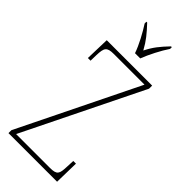

<svg xmlns="http://www.w3.org/2000/svg" viewBox="-295 -972 1014 1014"><g transform="rotate(45 211.5 -465.5)"><path d="M198 -771H237C254 -816 287 -880 313 -918V-931H307C266 -888 243 -860 219 -812C193 -860 169 -888 129 -931H123V-918C148 -880 183 -816 198 -771ZM24 0H387L390 -138H370L368 -93C366 -39 361 -25 309 -25H56L383 -691V-714H44L40 -577H60L61 -620C63 -675 70 -689 122 -689H351L24 -22Z"/></g></svg>

Font: Noto Serif Myanmar Condensed Thin
Style: Regular
Weight: 100
Width: 3
Designer: Ben Mitchell and the Monotype Design Team
Foundry: Monotype Imaging Inc.
Version: Version 2.106